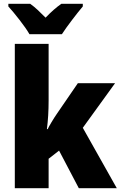

<svg xmlns="http://www.w3.org/2000/svg" viewBox="-20 -991 635 1011"><path d="M303 -971Q283 -957 263 -939.5Q243 -922 220 -898Q197 -921 178.5 -938.5Q160 -956 139 -971H24V-957Q48 -931 83 -886Q118 -841 135 -811H306Q326 -842 359.5 -886Q393 -930 416 -957V-971ZM58 -760V0H236V-155L291 -198L395 0H595L416 -318L586 -553H390L281 -394Q267 -374 251.5 -348Q236 -322 231 -311H227Q236 -381 236 -461V-760Z"/></svg>

Font: Noto Sans UI SemiCondensed Black
Style: Regular
Weight: 900
Width: 4
Designer: Monotype Design Team
Foundry: Monotype Imaging Inc.
Version: 1.001